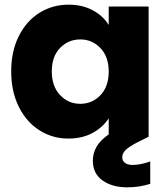

<svg xmlns="http://www.w3.org/2000/svg" viewBox="-20 -586 719 823"><path d="M548 121Q582 121 624 106V202Q577 217 526 217Q461 217 419.5 187.5Q378 158 378 103Q378 71 393.5 43.5Q409 16 446 -10V-79Q421 -40 376.5 -16Q332 8 273 8Q205 8 149 -27.5Q93 -63 60.5 -128.5Q28 -194 28 -280Q28 -366 60.5 -431Q93 -496 149 -531Q205 -566 274 -566Q333 -566 377.5 -542Q422 -518 446 -479V-558H617V0L571 23Q534 42 519 56.5Q504 71 504 88Q504 103 515.5 112Q527 121 548 121ZM324 -141Q375 -141 410.5 -178Q446 -215 446 -279Q446 -343 410.5 -380Q375 -417 324 -417Q273 -417 237.5 -380.5Q202 -344 202 -280Q202 -216 237.5 -178.5Q273 -141 324 -141Z"/></svg>

Font: Fz Poppins
Style: Bold
Weight: 700
Designer: Ninad Kale (Devanagari), Jonny Pinhorn (Latin)
Foundry: Indian Type Foundry
Version: Vit hóa bi Vntype.Com & FontZin.Com